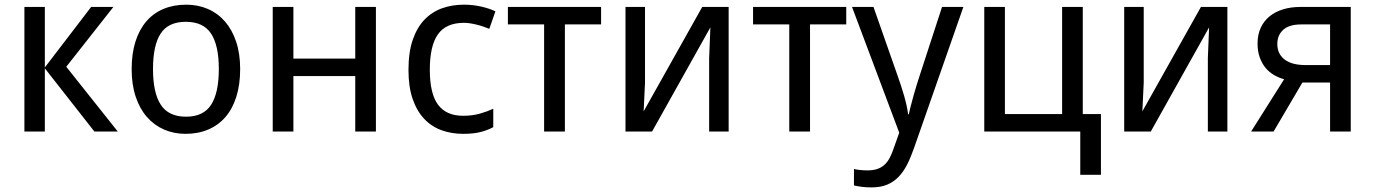

<svg xmlns="http://www.w3.org/2000/svg" viewBox="-20 -566 5916 826"><path d="M372.1 -536.1H467.8L265.1 -278.8L486.8 0H386.2L172.9 -272V0H85V-536.1H172.9V-275.9Z M1013.2 -269Q1013.2 -202.1 996.8 -150.1Q980.5 -98.1 950 -62.7Q919.4 -27.3 876 -8.8Q832.5 9.8 778.3 9.8Q728 9.8 685.5 -8.8Q643.1 -27.3 612.1 -62.7Q581.1 -98.1 563.7 -150.1Q546.4 -202.1 546.4 -269Q546.4 -335.4 562.7 -387Q579.1 -438.5 609.4 -473.9Q639.6 -509.3 683.3 -527.6Q727.1 -545.9 781.2 -545.9Q831.5 -545.9 874 -527.6Q916.5 -509.3 947.5 -473.9Q978.5 -438.5 995.8 -387Q1013.2 -335.4 1013.2 -269ZM638.2 -269Q638.2 -167 671.6 -115.5Q705.1 -64 780.3 -64Q855.5 -64 888.4 -115.5Q921.4 -167 921.4 -269Q921.4 -371.1 887.9 -421.6Q854.5 -472.2 779.3 -472.2Q704.1 -472.2 671.1 -421.6Q638.2 -371.1 638.2 -269Z M1242.2 -536.1V-314H1508.3V-536.1H1597.2V0H1508.3V-238.8H1242.2V0H1153.3V-536.1Z M1972.2 9.8Q1922.9 9.8 1879.9 -5.6Q1836.9 -21 1805.2 -54.4Q1773.4 -87.9 1755.4 -139.9Q1737.3 -191.9 1737.3 -265.1Q1737.3 -341.8 1755.9 -395.3Q1774.4 -448.7 1806.9 -482.2Q1839.4 -515.6 1882.8 -530.8Q1926.3 -545.9 1976.1 -545.9Q2014.2 -545.9 2050.5 -537.6Q2086.9 -529.3 2111.3 -517.1L2085 -441.9Q2073.7 -446.8 2060.1 -451.4Q2046.4 -456.1 2031.7 -459.7Q2017.1 -463.4 2002.9 -465.6Q1988.8 -467.8 1976.1 -467.8Q1899.4 -467.8 1864.3 -418.7Q1829.1 -369.6 1829.1 -266.1Q1829.1 -163.1 1864.5 -115.5Q1899.9 -67.9 1972.2 -67.9Q2011.7 -67.9 2043.7 -76.9Q2075.7 -85.9 2102.1 -98.1V-19Q2075.7 -4.9 2045.7 2.4Q2015.6 9.8 1972.2 9.8Z M2565.9 -460.9H2410.2V0H2320.8V-460.9H2165V-536.1H2565.9Z M2754.9 -536.1V-210L2749 -86.9L3001 -536.1H3114.7V0H3030.8V-315.9L3036.1 -448.2L2785.2 0H2670.9V-536.1Z M3620.6 -460.9H3464.8V0H3375.5V-460.9H3219.7V-536.1H3620.6Z M3645.5 -536.1H3737.8L3842.8 -236.8Q3849.6 -217.3 3856.7 -195.8Q3863.8 -174.3 3869.9 -152.8Q3876 -131.3 3880.4 -111.3Q3884.8 -91.3 3886.7 -74.2H3889.6Q3892.1 -86.4 3897.5 -107.4Q3902.8 -128.4 3909.4 -152.1Q3916 -175.8 3923.1 -198.7Q3930.2 -221.7 3935.5 -237.8L4032.7 -536.1H4124.5L3912.6 69.8Q3898.9 109.4 3883.1 140.9Q3867.2 172.4 3846.2 194.3Q3825.2 216.3 3796.9 228.3Q3768.6 240.2 3729.5 240.2Q3704.1 240.2 3685.5 237.5Q3667 234.9 3653.8 231.9V161.1Q3664.1 163.6 3679.7 165.3Q3695.3 167 3712.4 167Q3735.8 167 3752.9 161.4Q3770 155.8 3782.7 145Q3795.4 134.3 3804.4 118.7Q3813.5 103 3820.8 83L3848.6 4.9Z M4716.3 186H4627.4V0H4214.4V-536.1H4303.2V-75.2H4549.3V-536.1H4638.2V-75.2H4716.3Z M4900.4 -536.1V-210L4894.5 -86.9L5146.5 -536.1H5260.3V0H5176.3V-315.9L5181.6 -448.2L4930.7 0H4816.4V-536.1Z M5459 0H5362.3L5504.4 -225.1Q5482.4 -231 5461.9 -242.7Q5441.4 -254.4 5425.5 -272.9Q5409.7 -291.5 5399.9 -317.9Q5390.1 -344.2 5390.1 -378.9Q5390.1 -417 5403.8 -446.5Q5417.5 -476.1 5441.9 -495.8Q5466.3 -515.6 5500 -525.9Q5533.7 -536.1 5574.2 -536.1H5791V0H5702.1V-210.9H5583ZM5475.1 -377Q5475.1 -353.5 5484.1 -336.4Q5493.2 -319.3 5509 -308.1Q5524.9 -296.9 5546.9 -291.5Q5568.8 -286.1 5595.2 -286.1H5702.1V-460.9H5578.1Q5525.9 -460.9 5500.5 -437.7Q5475.1 -414.6 5475.1 -377Z"/></svg>

Font: Droid Sans
Style: Regular
Weight: 400
Foundry: Ascender Corporation
Version: Version 1.00 build 114